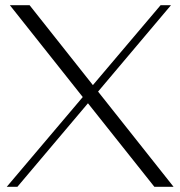

<svg xmlns="http://www.w3.org/2000/svg" viewBox="-20 -720 695 740"><path d="M575 0 319 -322 47 0H6L299 -346L18 -700H94L338 -392L599 -700H639L358 -367L649 0Z"/></svg>

Font: Fahkwang ExtraLight
Style: Regular
Weight: 275
Designer: Suppakit Chalermlarp | Katatrad Co.,Ltd.
Foundry: Cadson Demak Co.,Ltd.
Version: Version 1.000; ttfautohint (v1.6)